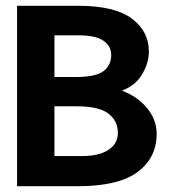

<svg xmlns="http://www.w3.org/2000/svg" viewBox="-20 -643 590 663"><path d="M39 0V-623H250Q376 -623 435 -579Q494 -535 494 -465Q494 -425 470.5 -386Q447 -347 401 -330Q456 -309 488.5 -269Q521 -229 521 -181Q521 -98 455 -49Q389 0 249 0ZM168 -377H240Q311 -377 337.5 -397.5Q364 -418 364 -453Q364 -484 337 -502.5Q310 -521 252 -521H168ZM168 -104H262Q322 -104 354.5 -125.5Q387 -147 387 -184Q387 -226 354 -251Q321 -276 244 -276H168Z"/></svg>

Font: Inconsolata SemiExpanded ExtraBold
Style: Regular
Weight: 800
Width: 6
Monospace: yes
Designer: Raph Levien, Cyreal, Brenton Simpson
Foundry: Raph Levien, Cyreal, Google
Version: Version 3.001; ttfautohint (v1.8.2.53-6de2)